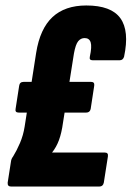

<svg xmlns="http://www.w3.org/2000/svg" viewBox="-20 -681 480 701"><path d="M20 0Q7 0 8 -14L20 -91Q21 -101 28 -110Q41 -131 53 -159Q65 -187 70 -219L112 -488Q126 -576 171.5 -618.5Q217 -661 295 -661Q386 -661 419.5 -614.5Q453 -568 433 -474Q429 -461 417 -461H318Q305 -461 308 -474Q316 -511 311 -526.5Q306 -542 289 -542Q275 -542 265.5 -530.5Q256 -519 250 -486L210 -233Q205 -196 195.5 -170Q186 -144 170 -124H363Q376 -124 374 -110L359 -14Q356 0 343 0ZM48 -270Q34 -270 37 -284L50 -368Q52 -382 66 -382H313Q326 -382 324 -368L311 -283Q308 -270 295 -270Z"/></svg>

Font: Sofia Sans Extra Condensed Black
Style: Italic
Weight: 900
Italic angle: -9°
Version: Version 4.100